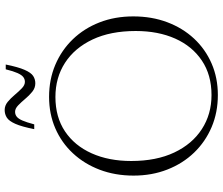

<svg xmlns="http://www.w3.org/2000/svg" viewBox="-84 -836 930 802"><g transform="rotate(-90 381.0 -435.0)"><path d="M377.5 -695Q450 -695 511.2 -669Q572.5 -643 618 -595.8Q663.5 -548.5 688.5 -484.2Q713.5 -420 713.5 -343Q713.5 -266 689.2 -201.5Q665 -137 620.8 -89.5Q576.5 -42 516.5 -16Q456.5 10 385 10Q312.5 10 251.2 -16Q190 -42 144.5 -89.2Q99 -136.5 73.8 -201Q48.5 -265.5 48.5 -342Q48.5 -419 73 -483.5Q97.5 -548 141.8 -595.5Q186 -643 246 -669Q306 -695 377.5 -695ZM385 -16.5Q469 -16.5 529 -56.8Q589 -97 620.8 -168.2Q652.5 -239.5 652.5 -333Q652.5 -438.5 617 -513.5Q581.5 -588.5 519.5 -628.5Q457.5 -668.5 377 -668.5Q293 -668.5 233.2 -628.5Q173.5 -588.5 141.5 -517Q109.5 -445.5 109.5 -352Q109.5 -247 145 -172Q180.5 -97 242.8 -56.8Q305 -16.5 385 -16.5ZM512.5 -876Q502 -824 490.2 -797.2Q478.5 -770.5 464.8 -761.5Q451 -752.5 434 -752.5Q414.5 -752.5 398.8 -765.2Q383 -778 369 -794.8Q355 -811.5 341.8 -824.2Q328.5 -837 315 -837Q303.5 -837 294.8 -830.2Q286 -823.5 278.5 -806.2Q271 -789 262.5 -757H242.5Q253 -809.5 264.8 -836Q276.5 -862.5 290.8 -871.5Q305 -880.5 322.5 -880.5Q341 -880.5 356.5 -867.8Q372 -855 386 -838.2Q400 -821.5 413.2 -808.8Q426.5 -796 440 -796Q451.5 -796 460.2 -802.8Q469 -809.5 476.8 -826.8Q484.5 -844 492.5 -876Z"/></g></svg>

Font: Newsreader 36pt Light
Style: Regular
Weight: 300
Designer: Hugues Gentile
Foundry: Production Type
Version: Version 1.003